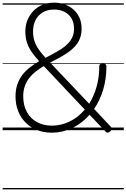

<svg xmlns="http://www.w3.org/2000/svg" viewBox="-20 -981 953 1447"><path d="M371 19Q309 19 259 -1Q209 -21 173 -57Q137 -93 117 -143.5Q97 -194 97 -255Q97 -307 111.5 -347.5Q126 -388 151 -419.5Q176 -451 208 -475Q240 -499 275 -520Q245 -553 221.5 -585.5Q198 -618 184.5 -656.5Q171 -695 171 -744Q171 -790 187 -829.5Q203 -869 231.5 -898.5Q260 -928 299.5 -944.5Q339 -961 388 -961Q431 -961 468.5 -947.5Q506 -934 534.5 -908.5Q563 -883 579 -847Q595 -811 595 -765Q595 -723 582 -690.5Q569 -658 545.5 -632Q522 -606 491.5 -585Q461 -564 426.5 -545.5Q392 -527 358 -509L652 -199Q687 -254 707.5 -325.5Q728 -397 728 -482Q728 -493 734.5 -497Q741 -501 755 -501Q769 -501 775.5 -497Q782 -493 782 -482Q782 -385 757 -303.5Q732 -222 689 -160L817 -24Q823 -17 822 -9Q821 -1 811 9Q802 18 793.5 19Q785 20 777 12L655 -116Q598 -51 524 -16Q450 19 371 19ZM371 -34Q440 -34 504.5 -65Q569 -96 619 -155L310 -483Q278 -464 250 -442.5Q222 -421 201 -394Q180 -367 167.5 -333Q155 -299 155 -256Q155 -187 182.5 -137Q210 -87 259 -60.5Q308 -34 371 -34ZM323 -545Q355 -562 386.5 -579Q418 -596 445.5 -614Q473 -632 493.5 -654Q514 -676 526 -703Q538 -730 538 -765Q538 -810 519 -842Q500 -874 466.5 -891.5Q433 -909 388 -909Q337 -909 301 -887Q265 -865 247 -828Q229 -791 229 -743Q229 -702 241 -668Q253 -634 274.5 -604.5Q296 -575 323 -545ZM0 436H913V446H0ZM0 -20H913V0H0ZM0 -505H913V-500H0ZM0 -956H913V-946H0Z"/></svg>

Font: Playwrite HU Guides
Style: Regular
Weight: 400
Designer: Veronika Burian, José Scaglione
Foundry: TypeTogether
Version: Version 1.003